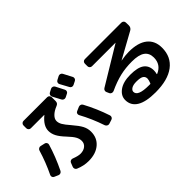

<svg xmlns="http://www.w3.org/2000/svg" viewBox="-53 -1430 2105 2105"><g transform="rotate(-45 1000.0 -377.5)"><path d="M431.6 -49.8Q480.5 -49.8 511.2 -74.7Q542 -99.6 542 -139.6Q542 -173.8 523.9 -206.5Q505.9 -239.3 455.1 -293Q403.3 -347.7 381.3 -390.1Q359.4 -432.6 359.4 -476.6Q359.4 -555.7 451.2 -629.9Q452.1 -630.9 452.1 -631.8Q452.1 -632.8 451.2 -632.8H244.1Q229.5 -632.8 219.2 -643.6Q209 -654.3 209 -668.9V-710.9Q209 -725.6 219.2 -736.3Q229.5 -747.1 244.1 -747.1H612.3Q627 -747.1 637.2 -736.3Q647.5 -725.6 647.5 -710.9V-651.4Q647.5 -617.2 614.3 -605.5Q560.5 -584 529.8 -553.2Q499 -522.5 499 -490.2Q499 -460 516.6 -429.2Q534.2 -398.4 581.1 -344.7Q639.6 -277.3 662.6 -232.9Q685.5 -188.5 685.5 -139.6Q685.5 -43.9 618.2 13.2Q550.8 70.3 439.5 70.3Q363.3 70.3 288.1 38.1Q275.4 32.2 270 18.1Q264.6 3.9 270.5 -9.8L288.1 -54.7Q293 -67.4 306.2 -73.2Q319.3 -79.1 333 -74.2Q396.5 -49.8 431.6 -49.8ZM755.9 -767.6Q773.4 -734.4 807.6 -667Q814.5 -654.3 809.6 -640.6Q804.7 -627 792 -621.1L752.9 -601.6Q739.3 -595.7 725.6 -600.6Q711.9 -605.5 705.1 -618.2L654.3 -713.9Q647.5 -726.6 651.4 -740.7Q655.3 -754.9 668 -761.7L707 -782.2Q719.7 -789.1 734.4 -784.7Q749 -780.3 755.9 -767.6ZM914.1 -807.6Q950.2 -739.3 967.8 -705.1Q974.6 -692.4 969.7 -678.2Q964.8 -664.1 952.1 -658.2L911.1 -637.7Q897.5 -630.9 883.3 -635.7Q869.1 -640.6 862.3 -655.3Q845.7 -688.5 808.6 -753.9Q801.8 -766.6 806.2 -780.3Q810.5 -793.9 824.2 -800.8L865.2 -822.3Q877.9 -829.1 892.6 -824.7Q907.2 -820.3 914.1 -807.6ZM885.7 -58.6Q872.1 -54.7 858.9 -62.5Q845.7 -70.3 840.8 -84Q791 -232.4 720.7 -360.4Q713.9 -373 717.8 -386.7Q721.7 -400.4 735.4 -406.2L783.2 -426.8Q795.9 -432.6 810.5 -428.2Q825.2 -423.8 832 -411.1Q908.2 -269.5 958 -118.2Q961.9 -104.5 955.6 -91.8Q949.2 -79.1 934.6 -74.2ZM48.8 -75.2Q36.1 -80.1 31.2 -93.8Q26.4 -107.4 32.2 -120.1Q96.7 -252.9 138.7 -393.6Q142.6 -407.2 156.2 -415Q169.9 -422.9 183.6 -418.9L234.4 -407.2Q248 -404.3 255.4 -391.6Q262.7 -378.9 258.8 -365.2Q216.8 -222.7 143.6 -72.3Q136.7 -59.6 123 -54.2Q109.4 -48.8 95.7 -54.7Z M1518.6 -54.7Q1533.2 -89.8 1534.2 -113.3Q1534.2 -144.5 1510.3 -160.6Q1486.3 -176.8 1423.8 -176.8Q1374 -176.8 1347.7 -160.2Q1321.3 -143.6 1321.3 -120.1Q1321.3 -49.8 1491.2 -49.8H1511.7Q1516.6 -49.8 1518.6 -54.7ZM1126 -294.9 1112.3 -325.2Q1105.5 -337.9 1109.4 -352.1Q1113.3 -366.2 1126 -374L1562.5 -637.7L1563.5 -638.7L1562.5 -639.6H1199.2Q1184.6 -639.6 1174.3 -649.9Q1164.1 -660.2 1164.1 -674.8V-714.8Q1164.1 -729.5 1173.8 -739.7Q1183.6 -750 1199.2 -750H1764.6Q1779.3 -750 1790 -740.2Q1800.8 -730.5 1800.8 -714.8L1801.8 -672.9Q1801.8 -636.7 1772.5 -620.1L1473.6 -455.1V-454.1H1475.6Q1542 -466.8 1596.7 -466.8Q1739.3 -466.8 1813 -407.7Q1886.7 -348.6 1886.7 -240.2Q1886.7 -98.6 1783.7 -21Q1680.7 56.6 1491.2 56.6Q1341.8 56.6 1268.1 11.2Q1194.3 -34.2 1194.3 -120.1Q1194.3 -186.5 1257.3 -231.9Q1320.3 -277.3 1430.7 -277.3Q1544.9 -277.3 1596.2 -239.3Q1647.5 -201.2 1647.5 -127Q1647.5 -103.5 1640.6 -78.1Q1639.6 -77.1 1641.1 -75.7Q1642.6 -74.2 1645.5 -75.2Q1747.1 -118.2 1747.1 -227.5Q1747.1 -296.9 1698.7 -332Q1650.4 -367.2 1543.9 -367.2Q1447.3 -367.2 1361.3 -347.2Q1275.4 -327.1 1174.8 -280.3Q1162.1 -274.4 1147.5 -278.3Q1132.8 -282.2 1126 -294.9Z"/></g></svg>

Font: Rounded-L Mgen+ 1mn bold
Style: Bold
Weight: 700
Designer: [Source Han Sans]
Ryoko NISHIZUKA  (kana & ideographs); Paul D. Hunt (Latin, Greek & Cyrillic); Wenlong ZHANG  (bopomofo
Version: Version 1.059.20150602